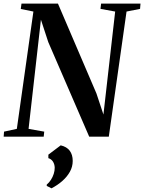

<svg xmlns="http://www.w3.org/2000/svg" viewBox="-34 -763 804 1072"><path d="M-13.5 0 -11.5 -28 60 -43.5 152.5 -698.5 82 -713 86 -743H289.5L504.5 -241L543.5 -123.5L609 -698.5L527 -713.5L530.5 -743H750.5L748 -713.5L672.5 -698.5L573.5 0H464L235.5 -528L194.5 -653L125.5 -43.5L213 -28L210 0ZM227 275V267.5Q240.5 256.5 250.5 240.8Q260.5 225 266 207.8Q271.5 190.5 271.5 173.5Q271 154 261.8 139.5Q252.5 125 236 120V100.5L305 48.5Q339 56.5 355.5 78.8Q372 101 372 135.5Q372 167.5 356.5 195.5Q341 223.5 314.5 247Q288 270.5 253.5 288.5Z"/></svg>

Font: Merriweather 96pt SemiBold
Style: Italic
Weight: 600
Italic angle: -7.8°
Version: Version 2.101